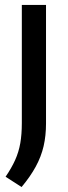

<svg xmlns="http://www.w3.org/2000/svg" viewBox="-20 -615 274 774"><path d="M67 139 2.5 97.5Q26.5 62.5 41 30.2Q55.5 -2 61.8 -37.8Q68 -73.5 68 -119V-595H165.5V-117Q165.5 -68 155.8 -25.8Q146 16.5 124.2 56.5Q102.5 96.5 67 139Z"/></svg>

Font: Encode Sans SC Condensed Medium
Style: Regular
Weight: 500
Width: 3
Designer: Multiple Designers
Foundry: Impallari Type
Version: Version 3.002